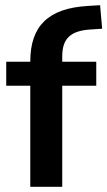

<svg xmlns="http://www.w3.org/2000/svg" viewBox="-20 -716 412 736"><path d="M96.1 0H218.6V-387.3H349V-479.4H202.9L218.6 -463.7V-500C218.6 -565.7 248 -598 326.5 -602.9L371.6 -605.9L363.7 -696.1L315.7 -693.1C165.7 -684.3 96.1 -616.7 96.1 -480.4V-447.1L131.4 -479.4H3.9V-387.3H96.1Z"/></svg>

Font: LL Pando Sans
Style: Bold
Weight: 700
Designer: Joshua Smith
Foundry: Joshua Smith
Version: Version 1.000;Glyphs 3.2.1 (3258)